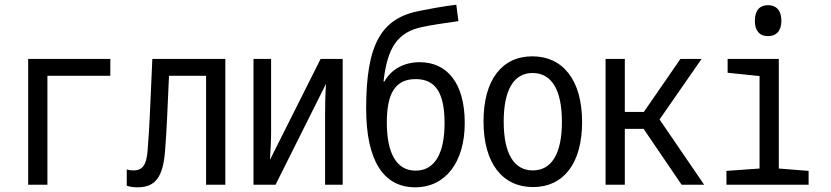

<svg xmlns="http://www.w3.org/2000/svg" viewBox="-20 -787 3540 818"><path d="M100 0H182V-464H450V-536H100Z M566 11C643 11 674 -34 683 -141C691 -240 693 -315 700 -464H858V0H940V-536H629C620 -342 618 -258 609 -147C604 -80 585 -61 548 -61C539 -61 530 -62 520 -65V4C533 9 549 11 566 11Z M1060 0H1154L1369 -430C1366 -387 1365 -344 1365 -302V0H1440V-536H1346L1130 -106C1133 -151 1135 -187 1135 -227V-536H1060Z M1749 11C1878 11 1960 -96 1960 -263C1960 -433 1885 -522 1768 -522C1698 -522 1645 -489 1618 -440H1614C1630 -583 1673 -650 1779 -672C1810 -679 1875 -689 1933 -697L1924 -767C1867 -760 1798 -747 1769 -741C1606 -710 1540 -602 1540 -325C1540 -102 1614 11 1749 11ZM1751 -60C1668 -60 1628 -136 1628 -265C1628 -389 1664 -450 1751 -450C1839 -450 1874 -386 1874 -262C1874 -135 1833 -60 1751 -60Z M2251 10C2381 10 2460 -91 2460 -267C2460 -446 2378 -547 2248 -547C2118 -547 2040 -446 2040 -270C2040 -91 2121 10 2251 10ZM2250 -61C2170 -61 2126 -132 2126 -269C2126 -406 2170 -476 2249 -476C2329 -476 2374 -406 2374 -268C2374 -132 2330 -61 2250 -61Z M2560 0H2642V-238H2722L2884 0H2980L2790 -278L2969 -536H2879L2723 -310H2642V-536H2560Z M3252 -633C3286 -633 3309 -654 3309 -698C3309 -744 3286 -765 3252 -765C3218 -765 3196 -744 3196 -698C3196 -655 3217 -633 3252 -633ZM3075 0H3425V-59L3298 -69V-536H3080V-477L3216 -463V-69L3075 -59Z"/></svg>

Font: Noto Sans Mono ExtraCondensed
Style: Regular
Weight: 400
Width: 2
Designer: Monotype Design Team
Foundry: Monotype Imaging Inc.
Version: Version 2.014